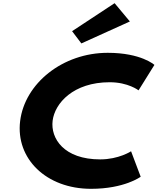

<svg xmlns="http://www.w3.org/2000/svg" viewBox="-20 -1172 991 1207"><path d="M433.2 -976 491.5 -899 796.4 -1037 700.4 -1152ZM610.1 -170C726.3 -170 804 -221 804 -221L864.4 -61C864.4 -61 763 15 552.3 15C270.4 15 77.6 -175 106.6 -411C135.7 -648 374.2 -840 657.3 -840C868 -840 950.7 -764 950.7 -764L851 -604C851 -604 785.8 -655 669.7 -655C441 -655 324.3 -523 310.8 -413C297.2 -302 381.4 -170 610.1 -170Z"/></svg>

Font: Hussar
Style: BdSuprExtOblOne
Weight: 700
Foundry: Cannot Into Space Fonts
Version: Version 2.00